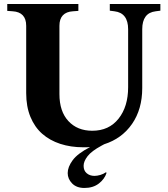

<svg xmlns="http://www.w3.org/2000/svg" viewBox="-20 -720 836 953"><path d="M506 135 509 138Q499 169 470.5 191Q442 213 399 213Q360 213 338 190.5Q316 168 316 139Q316 109 340.5 75.5Q365 42 427 10Q419 11 410.5 11Q402 11 393 11Q331 11 279 -6Q227 -23 189.5 -56Q152 -89 131 -140Q110 -191 110 -258V-592Q110 -626 93 -644Q76 -662 43 -664L16 -666V-700H369V-666L342 -664Q309 -662 292 -644Q275 -626 275 -592V-253Q275 -167 319.5 -119Q364 -71 438 -71Q521 -71 568.5 -131Q616 -191 616 -287V-575Q616 -615 599 -637.5Q582 -660 548 -664L525 -667V-700H776V-667L753 -664Q719 -660 702.5 -637.5Q686 -615 686 -575V-283Q686 -178 635.5 -105Q585 -32 497 -4L484 3Q434 30 414.5 55.5Q395 81 395 103Q395 127 410.5 140Q426 153 449 153Q462 153 477.5 148.5Q493 144 506 135Z"/></svg>

Font: Redaction
Style: Bold
Weight: 700
Designer: Jeremy Mickel / Forest Young
Foundry: MCKL
Version: Version 2.001; Redaction Bold